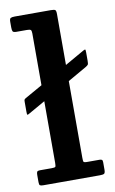

<svg xmlns="http://www.w3.org/2000/svg" viewBox="-88 -827 524 875"><g transform="rotate(-10 173.5 -390.0)"><path d="M30 -405 110.5 -450.5V-690.5Q110.5 -703.5 106.2 -706.8Q102 -710 88.5 -710H40.5Q26 -710 23.2 -715.8Q20.5 -721.5 20.5 -734.5V-760Q20.5 -774 26.2 -777Q32 -780 45.5 -780H211Q226.5 -780 231.5 -777Q236.5 -774 236.5 -758V-522L325 -572.5Q333 -577 335 -576Q337 -575 337 -561V-523.5Q337 -509.5 334.5 -506Q332 -502.5 324 -497.5L236.5 -447.5V-93Q236.5 -78.5 238.2 -74.2Q240 -70 255 -70H312Q320 -70 323.2 -67.2Q326.5 -64.5 326.5 -56V-22Q326.5 -6.5 321.2 -3.2Q316 0 301 0H40Q28.5 0 24.5 -2.8Q20.5 -5.5 20.5 -17.5V-51.5Q20.5 -61.5 23.2 -65.8Q26 -70 36 -70H90.5Q105 -70 107.8 -73Q110.5 -76 110.5 -91V-376.5L34 -333Q26.5 -328.5 24.2 -329Q22 -329.5 22 -343V-387.5Q22 -396.5 23.2 -399Q24.5 -401.5 30 -405Z"/></g></svg>

Font: Besley SemiBold
Style: Regular
Weight: 600
Designer: Owen Earl
Foundry: indestructible type*
Version: Version 2.001; ttfautohint (v1.8.3)